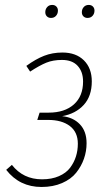

<svg xmlns="http://www.w3.org/2000/svg" viewBox="-20 -742 433 772"><path d="M185.1 -669.9Q174.8 -669.9 168.5 -676.3Q162.1 -682.6 162.1 -692.9Q162.1 -705.1 169.7 -713.6Q177.2 -722.2 189.9 -722.2Q200.2 -722.2 206.5 -715.8Q212.9 -709.5 212.9 -699.2Q212.9 -687 205.3 -678.5Q197.8 -669.9 185.1 -669.9ZM332 -669.9Q321.8 -669.9 315.4 -676.3Q309.1 -682.6 309.1 -692.9Q309.1 -705.1 316.7 -713.6Q324.2 -722.2 336.9 -722.2Q347.2 -722.2 353.5 -715.8Q359.9 -709.5 359.9 -699.2Q359.9 -687 352.3 -678.5Q344.7 -669.9 332 -669.9ZM231 -530.8Q285.6 -530.8 317.4 -499.3Q349.1 -467.8 349.1 -415Q349.1 -355.5 316.7 -320.1Q284.2 -284.7 230 -274.9Q273.9 -270.5 301 -242.4Q328.1 -214.4 328.1 -166Q328.1 -133.8 317.6 -103.8Q307.1 -73.7 286.4 -47.6Q265.6 -21.5 229.5 -5.9Q193.4 9.8 147 9.8Q58.6 9.8 4.9 -59.1L27.8 -79.1Q73.2 -21 148.9 -21Q188 -21 217 -33.7Q246.1 -46.4 262 -67.6Q277.8 -88.9 285.4 -113Q293 -137.2 293 -164.1Q293 -210.9 260.7 -235.4Q228.5 -259.8 173.8 -259.8H129.9L139.2 -289.1H175.8Q239.7 -289.1 276.9 -322Q314 -355 314 -414.1Q314 -453.6 292.2 -477.3Q270.5 -501 229 -501Q193.4 -501 166.3 -490Q139.2 -479 101.1 -454.1L85.9 -477.1Q123.5 -504.4 157.2 -517.6Q190.9 -530.8 231 -530.8Z"/></svg>

Font: Fira Sans Compressed UltraLight
Style: Italic
Weight: 200
Width: 3
Italic angle: -8°
Designer: Carrois Corporate & Edenspiekermann AG
Foundry: Carrois Corporate GbR & Edenspiekermann AG
Version: Version 4.203;PS 004.203;hotconv 1.0.88;makeotf.lib2.5.64775